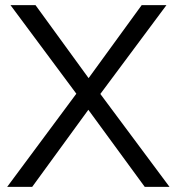

<svg xmlns="http://www.w3.org/2000/svg" viewBox="-20 -732 692 752"><path d="M373 -364 644 0H547L326 -302L106 0H8L279 -365L21 -712H119L327 -426L535 -712H632Z"/></svg>

Font: Muli
Style: Regular
Weight: 400
Designer: Vernon Adams
Foundry: Vernon Adams
Version: Version 2.000